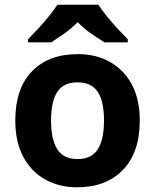

<svg xmlns="http://www.w3.org/2000/svg" viewBox="-20 -786 659 816"><path d="M574 -274Q574 -138 502.5 -64Q431 10 308 10Q232 10 172.5 -23Q113 -56 79 -119.5Q45 -183 45 -274Q45 -410 116 -483Q187 -556 311 -556Q388 -556 447 -523Q506 -490 540 -427.5Q574 -365 574 -274ZM197 -274Q197 -193 223.5 -151.5Q250 -110 310 -110Q369 -110 395.5 -151.5Q422 -193 422 -274Q422 -355 395.5 -395.5Q369 -436 309 -436Q250 -436 223.5 -395.5Q197 -355 197 -274ZM398 -766Q412 -744 434.5 -716.5Q457 -689 481 -663Q505 -637 523 -619V-606H424Q398 -622 367 -643.5Q336 -665 310 -692Q284 -665 254 -644Q224 -623 198 -606H99V-619Q118 -638 141.5 -663.5Q165 -689 187.5 -716.5Q210 -744 224 -766Z"/></svg>

Font: Noto IKEA Latin
Style: Bold
Weight: 700
Designer: Monotype Design Team
Foundry: Monotype Imaging Inc.
Version: Version 1.0